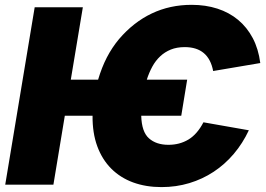

<svg xmlns="http://www.w3.org/2000/svg" viewBox="-20 -757 1090 787"><path d="M122.2 -727.3H319.6L270.2 -430.4H382.1Q397 -480.8 418.1 -521.7Q439.3 -562.5 468 -596.9Q527.3 -666.2 601.9 -701.7Q676.5 -737.2 765.6 -737.2Q822.8 -737.2 871.1 -721.6Q919.4 -706 956 -675.6Q992.5 -645.2 1016 -600.9Q1039.4 -556.5 1046.9 -498.6L853.7 -465.9Q835.2 -563.9 737.2 -563.9Q704.9 -563.9 680 -553.8Q655.2 -543.7 636.4 -525.9Q617.5 -508.2 604.2 -483.7Q590.9 -459.2 581.7 -430.4H747.2L723 -282.7H558.9Q560.7 -216.3 590.6 -190Q620.4 -163.4 670.5 -163.4Q716.3 -163.4 752.3 -185Q788.4 -206.7 813.9 -255.7L1000 -223Q974.8 -169.4 938.2 -126.2Q901.6 -83.1 855.8 -52.9Q810 -22.7 756 -6.4Q702.1 9.9 642 9.9Q578.1 9.9 525.7 -9.2Q473.4 -28.4 436.1 -65.7Q398.8 -103 378.7 -157.5Q358.7 -212 359.4 -282.7H245.7L198.9 0H1.4Z"/></svg>

Font: Inter P Black
Style: Italic
Weight: 900
Italic angle: -9.40001°
Designer: Rasmus Andersson
Foundry: rsms
Version: Version 3.018;git-588b23468